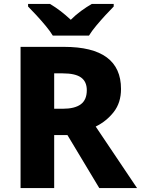

<svg xmlns="http://www.w3.org/2000/svg" viewBox="-20 -951 713 971"><path d="M304 -714Q592 -714 592 -501Q592 -432 555.5 -385Q519 -338 464 -311L673 0H482L321 -268H254V0H84V-714ZM297 -580H254V-401H297Q358 -401 388.5 -423.5Q419 -446 419 -495Q419 -538 390 -559Q361 -580 297 -580ZM247 -771Q233 -794 210.5 -821Q188 -848 164.5 -873.5Q141 -899 122 -918V-931H233Q260 -915 285.5 -895.5Q311 -876 338 -851Q363 -876 390.5 -896Q418 -916 444 -931H555V-918Q537 -900 513.5 -874.5Q490 -849 467 -821.5Q444 -794 430 -771Z"/></svg>

Font: Noto Sans Malayalam ExtraBold
Style: Regular
Weight: 800
Designer: Jelle Bosma - Monotype Design Team
Foundry: Monotype Imaging Inc.
Version: Version 2.104; ttfautohint (v1.8.4.7-5d5b)